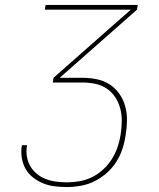

<svg xmlns="http://www.w3.org/2000/svg" viewBox="-20 -755 640 775"><path d="M250 0Q225 0 200.5 -3Q176 -6 154 -15Q132 -24 113.5 -38.5Q95 -53 83.5 -73Q72 -93 68 -117.5Q64 -142 68 -167Q68 -167 68.5 -167.5Q69 -168 69 -169H89Q89 -168 89 -167.5Q89 -167 89 -167Q85 -145 88.5 -123.5Q92 -102 102.5 -84Q113 -66 129 -53Q145 -40 164.5 -32.5Q184 -25 206 -22Q228 -19 250 -19Q275 -19 301 -23.5Q327 -28 351.5 -40Q376 -52 396.5 -71Q417 -90 431.5 -113Q446 -136 454.5 -161Q463 -186 467 -212Q471 -238 471.5 -265Q472 -292 465.5 -316.5Q459 -341 445.5 -362Q432 -383 411.5 -397Q391 -411 365.5 -416.5Q340 -422 313 -422H193L196 -441L508 -716H161L164 -735H536L533 -716L221 -441H313Q343 -441 371.5 -435Q400 -429 423 -414Q446 -399 462 -376Q478 -353 485.5 -325.5Q493 -298 492.5 -268Q492 -238 487 -209Q483 -181 474 -153.5Q465 -126 449 -101Q433 -76 410 -56Q387 -36 360.5 -23Q334 -10 305.5 -5Q277 0 250 0Z"/></svg>

Font: Iosevka Curly ThExObl
Style: Regular
Weight: 100
Width: 7
Italic angle: -9°
Monospace: yes
Designer: Belleve Invis
Foundry: Belleve Invis
Version: Version 11.1.0; ttfautohint (v1.8.3)